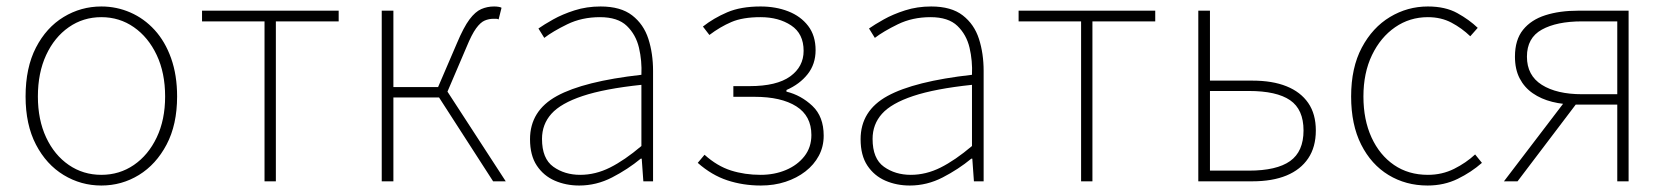

<svg xmlns="http://www.w3.org/2000/svg" viewBox="-20 -560 5155 593"><path d="M293 13Q230 13 176.5 -19.5Q123 -52 91 -113.5Q59 -175 59 -262Q59 -351 91 -413Q123 -475 176.5 -507.5Q230 -540 293 -540Q340 -540 382.5 -521.5Q425 -503 457.5 -467.5Q490 -432 508.5 -380Q527 -328 527 -262Q527 -175 494.5 -113.5Q462 -52 409 -19.5Q356 13 293 13ZM293 -20Q349 -20 393.5 -50.5Q438 -81 464 -135.5Q490 -190 490 -262Q490 -335 464 -390Q438 -445 393.5 -476Q349 -507 293 -507Q237 -507 192.5 -476Q148 -445 122.5 -390Q97 -335 97 -262Q97 -190 122.5 -135.5Q148 -81 192.5 -50.5Q237 -20 293 -20Z M797 0V-494H604V-527H1026V-494H832V0Z M1159 0V-527H1195V-291H1333L1391 -426Q1412 -476 1430 -500Q1448 -524 1466.5 -532Q1485 -540 1506 -540Q1513 -540 1519.5 -539Q1526 -538 1529 -536L1520 -500Q1516 -502 1513 -502Q1510 -502 1504 -502Q1490 -502 1477 -496.5Q1464 -491 1450.5 -472.5Q1437 -454 1421 -415L1362 -277L1542 0H1503L1336 -259H1195V0Z M1769 13Q1728 13 1693.5 -2Q1659 -17 1638 -48.5Q1617 -80 1617 -130Q1617 -218 1700 -263.5Q1783 -309 1961 -329Q1963 -372 1953.5 -412.5Q1944 -453 1916 -480Q1888 -507 1833 -507Q1777 -507 1732 -485Q1687 -463 1661 -443L1643 -472Q1660 -484 1688.5 -500Q1717 -516 1754.5 -528Q1792 -540 1835 -540Q1897 -540 1932.5 -512.5Q1968 -485 1982.5 -440Q1997 -395 1997 -341V0H1967L1962 -70H1959Q1919 -37 1870.5 -12Q1822 13 1769 13ZM1772 -20Q1819 -20 1864 -42.5Q1909 -65 1961 -109V-298Q1847 -286 1779.5 -263.5Q1712 -241 1683 -208.5Q1654 -176 1654 -131Q1654 -70 1689 -45Q1724 -20 1772 -20Z M2330 13Q2275 13 2226.5 -3Q2178 -19 2135 -57L2156 -82Q2195 -47 2237.5 -33.5Q2280 -20 2329 -20Q2372 -20 2407.5 -35Q2443 -50 2464.5 -77.5Q2486 -105 2486 -143Q2486 -202 2439.5 -231.5Q2393 -261 2310 -261H2245V-294H2295Q2379 -294 2420.5 -324Q2462 -354 2462 -403Q2462 -456 2423.5 -481.5Q2385 -507 2329 -507Q2274 -507 2239 -492Q2204 -477 2171 -452L2151 -478Q2184 -504 2226 -522Q2268 -540 2329 -540Q2376 -540 2414.5 -525Q2453 -510 2476 -480Q2499 -450 2499 -405Q2499 -362 2474.5 -331Q2450 -300 2409 -282V-277Q2454 -266 2489 -233Q2524 -200 2524 -141Q2524 -107 2509 -79Q2494 -51 2467.5 -30.5Q2441 -10 2406 1.5Q2371 13 2330 13Z M2790 13Q2749 13 2714.5 -2Q2680 -17 2659 -48.5Q2638 -80 2638 -130Q2638 -218 2721 -263.5Q2804 -309 2982 -329Q2984 -372 2974.5 -412.5Q2965 -453 2937 -480Q2909 -507 2854 -507Q2798 -507 2753 -485Q2708 -463 2682 -443L2664 -472Q2681 -484 2709.5 -500Q2738 -516 2775.5 -528Q2813 -540 2856 -540Q2918 -540 2953.5 -512.5Q2989 -485 3003.5 -440Q3018 -395 3018 -341V0H2988L2983 -70H2980Q2940 -37 2891.5 -12Q2843 13 2790 13ZM2793 -20Q2840 -20 2885 -42.5Q2930 -65 2982 -109V-298Q2868 -286 2800.5 -263.5Q2733 -241 2704 -208.5Q2675 -176 2675 -131Q2675 -70 2710 -45Q2745 -20 2793 -20Z M3319 0V-494H3126V-527H3548V-494H3354V0Z M3681 0V-527H3717V-311H3848Q3910 -311 3953.5 -293.5Q3997 -276 4020.5 -242Q4044 -208 4044 -157Q4044 -106 4020.5 -71Q3997 -36 3953.5 -18Q3910 0 3848 0ZM3717 -33H3837Q3923 -33 3964.5 -62.5Q4006 -92 4006 -157Q4006 -222 3964.5 -250.5Q3923 -279 3837 -279H3717Z M4389 13Q4322 13 4268.5 -19.5Q4215 -52 4184 -113.5Q4153 -175 4153 -262Q4153 -351 4186 -413Q4219 -475 4273 -507.5Q4327 -540 4390 -540Q4444 -540 4481 -519.5Q4518 -499 4544 -474L4521 -448Q4495 -473 4463 -490Q4431 -507 4390 -507Q4334 -507 4289 -476Q4244 -445 4217.5 -390Q4191 -335 4191 -262Q4191 -190 4216 -135.5Q4241 -81 4285.5 -50.5Q4330 -20 4390 -20Q4434 -20 4471 -38.5Q4508 -57 4536 -83L4557 -57Q4524 -28 4482 -7.5Q4440 13 4389 13Z M4975 0V-237H4847Q4808 -237 4774 -245.5Q4740 -254 4714 -272Q4688 -290 4673.5 -318Q4659 -346 4659 -385Q4659 -437 4684 -468Q4709 -499 4753 -513Q4797 -527 4854 -527H5010V0ZM4866 -269H4975V-494H4866Q4788 -494 4742 -468.5Q4696 -443 4696 -385Q4696 -327 4742 -298Q4788 -269 4866 -269ZM4625 0 4818 -253 4849 -240 4667 0Z"/></svg>

Font: Noto Sans TC Thin
Style: Regular
Weight: 100
Designer: Ryoko NISHIZUKA 西塚涼子 (kana, bopomofo & ideographs); Paul D. Hunt (Latin, Greek & Cyrillic); Sandoll Communications 산돌커뮤니
Foundry: Adobe
Version: Version 2.004-H2;hotconv 1.0.118;makeotfexe 2.5.65603